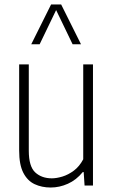

<svg xmlns="http://www.w3.org/2000/svg" viewBox="-20 -828 505 857"><path d="M206.5 9Q166.5 9 134.5 -6Q102.5 -21 84 -57Q65.5 -93 65.5 -156V-540.5H108.5V-155.5Q108.5 -85 137.2 -58.5Q166 -32 211.5 -32Q232.5 -32 258.8 -40Q285 -48 309.8 -66.5Q334.5 -85 351.5 -117V-540.5H395V0H357.5L353.5 -60H349.5Q320.5 -24.5 283 -7.8Q245.5 9 206.5 9ZM119.5 -630.5 208 -808H253L341.5 -630.5H304L230.5 -783L157 -630.5Z"/></svg>

Font: Encode Sans Condensed ExtraLight
Style: Regular
Weight: 200
Width: 3
Designer: Multiple Designers
Foundry: Impallari Type
Version: Version 3.000; ttfautohint (v1.8.3) -l 8 -r 50 -G 200 -x 14 